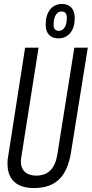

<svg xmlns="http://www.w3.org/2000/svg" viewBox="-20 -941 464 971"><path d="M152 10Q86 10 52 -21.5Q18 -53 18 -113Q18 -125 18.5 -133Q19 -141 22 -155L107 -700H175L88 -148Q80 -103 100 -78Q120 -53 164 -53Q253 -53 270 -160L356 -700H424L339 -170Q324 -77 278.5 -33.5Q233 10 152 10ZM275 -747Q245 -747 228 -765Q211 -783 211 -816Q211 -865 233.5 -893Q256 -921 294 -921Q324 -921 341 -902.5Q358 -884 358 -850Q358 -802 335.5 -774.5Q313 -747 275 -747ZM278 -785Q296 -785 307 -802.5Q318 -820 318 -851Q318 -883 291 -883Q273 -883 262 -865Q251 -847 251 -816Q251 -785 278 -785Z"/></svg>

Font: Georama Condensed
Style: Italic
Weight: 400
Width: 3
Italic angle: -9°
Designer: Jean-Baptiste Levee
Foundry: Production Type
Version: Version 1.000